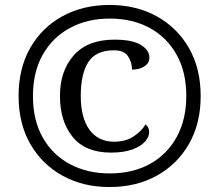

<svg xmlns="http://www.w3.org/2000/svg" viewBox="-20 -745 885 775"><path d="M422 10Q316 10 233 -35.5Q150 -81 102.5 -163.5Q55 -246 55 -358Q55 -469 102 -551.5Q149 -634 232 -679.5Q315 -725 422 -725Q529 -725 612 -679.5Q695 -634 742.5 -551.5Q790 -469 790 -357Q790 -246 742.5 -163.5Q695 -81 612 -35.5Q529 10 422 10ZM428 -129Q325 -129 273.5 -192Q222 -255 222 -358Q222 -459 278 -522Q334 -585 442 -585Q513 -585 548 -564Q583 -543 583 -512Q583 -490 562.5 -477Q542 -464 513 -464Q513 -493 497 -517.5Q481 -542 440 -542Q367 -542 336.5 -494.5Q306 -447 306 -358Q306 -270 341 -221.5Q376 -173 441 -173Q488 -173 521 -195.5Q554 -218 567 -243Q582 -233 582 -211Q582 -192 565 -173Q548 -154 513.5 -141.5Q479 -129 428 -129ZM423 -45Q516 -45 585.5 -83.5Q655 -122 693.5 -192.5Q732 -263 732 -358Q732 -454 693 -524Q654 -594 584.5 -632Q515 -670 423 -670Q332 -670 262 -632Q192 -594 152.5 -524Q113 -454 113 -357Q113 -259 153 -189Q193 -119 263 -82Q333 -45 423 -45Z"/></svg>

Font: Noto Serif Khojki
Style: Regular
Weight: 400
Designer: Juan Bruce
Version: Version 2.002